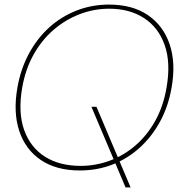

<svg xmlns="http://www.w3.org/2000/svg" viewBox="-20 -732 789 838"><path d="M528 86 379 -266H401L550 86ZM328 12Q226 12 158.5 -33.5Q91 -79 64 -160.5Q37 -242 56 -350Q70 -430 105.5 -496.5Q141 -563 193.5 -611Q246 -659 313 -685.5Q380 -712 456 -712Q558 -712 625.5 -666Q693 -620 720.5 -538.5Q748 -457 729 -350Q715 -269 679.5 -203Q644 -137 591 -88.5Q538 -40 471.5 -14Q405 12 328 12ZM332 -8Q397 -8 458.5 -30.5Q520 -53 571 -97Q622 -141 657.5 -204.5Q693 -268 707 -350Q726 -459 698.5 -536Q671 -613 608 -653.5Q545 -694 457 -694Q390 -694 327.5 -670Q265 -646 213.5 -601.5Q162 -557 126.5 -493.5Q91 -430 77 -350Q58 -241 85.5 -164.5Q113 -88 176.5 -48Q240 -8 332 -8Z"/></svg>

Font: DM Sans 36pt Thin
Style: Italic
Weight: 250
Italic angle: -10°
Designer: Colophon Foundry, Jonny Pinhorn
Foundry: Colophon Foundry
Version: Version 4.004;gftools[0.9.30]